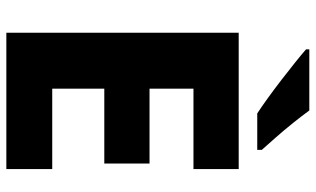

<svg xmlns="http://www.w3.org/2000/svg" viewBox="-210 -760 971 590"><g transform="rotate(90 275.0 -465.5)"><path d="M500 0H81V-714H500V-575H253V-440H483V-301H253V-141H500ZM320 -931Q336 -909 358 -881.5Q380 -854 402.5 -828.5Q425 -803 441 -785V-771H329Q309 -784 282 -803.5Q255 -823 226.5 -845Q198 -867 173 -887Q148 -907 132 -921V-931Z"/></g></svg>

Font: Noto Sans Thai Looped ExtraBold
Style: Regular
Weight: 800
Designer: Sasikarn Vongin, Ben Mitchell
Foundry: The Fontpad Ltd
Version: Version 1.001; ttfautohint (v1.8.4.7-5d5b)